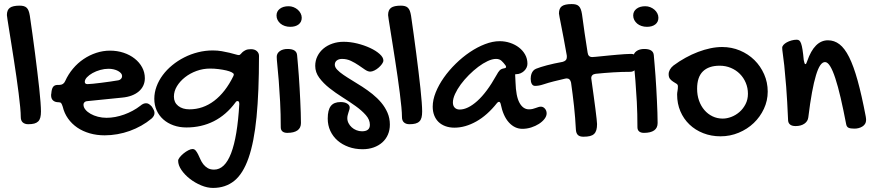

<svg xmlns="http://www.w3.org/2000/svg" viewBox="-20 -631 4325 952"><path d="M14.2 -556.2Q14.2 -581.5 28.8 -592.3Q43.5 -603 77.1 -603Q88.9 -603 97.7 -600.6Q106.4 -598.1 112.3 -592.5Q118.2 -586.9 121.8 -577.4Q125.5 -567.9 127.9 -553.2Q134.3 -509.8 140.9 -462.2Q147.5 -414.6 153.6 -367.4Q159.7 -320.3 165 -275.6Q170.4 -231 174.6 -192.6Q178.7 -154.3 180.9 -124.8Q183.1 -95.2 183.1 -78.1Q183.1 -60.5 179.9 -48.3Q176.8 -36.1 169.2 -28.8Q161.6 -21.5 149.7 -18.3Q137.7 -15.1 120.1 -15.1Q103 -15.1 93 -23.9Q83 -32.7 83 -50.8Q83 -69.3 80.1 -100.3Q77.1 -131.3 72.3 -169.4Q67.4 -207.5 61.3 -250.5Q55.2 -293.5 48.6 -335.4Q42 -377.4 35.9 -416.3Q29.8 -455.1 24.9 -485.1Q20 -515.1 17.1 -534.4Q14.2 -553.7 14.2 -556.2Z M676.3 -106.9Q690.4 -119.1 704.1 -119.1Q711.9 -119.1 718.3 -115.2Q724.6 -111.3 732.4 -103Q739.7 -91.8 742.9 -84.7Q746.1 -77.6 746.1 -70.8Q746.1 -56.2 731.4 -43Q708 -23.4 680.7 -8.1Q653.3 7.3 623.5 18.1Q593.8 28.8 562 34.4Q530.3 40 499 40Q459.5 40 424.8 30Q390.1 20 363 1.5Q335.9 -17.1 317.4 -43.2Q298.8 -69.3 291 -102.1Q286.6 -115.7 283 -119.9Q279.3 -124 271 -124Q252.9 -124 243.2 -132.8Q233.4 -141.6 233.4 -158.2Q233.4 -165 234.4 -167L235.4 -176.8Q237.8 -194.3 244.9 -202.1Q252 -210 267.1 -210H274.4Q294.9 -210 303.2 -229Q318.4 -262.7 341.8 -290.5Q365.2 -318.4 394.5 -338.1Q423.8 -357.9 457.3 -368.9Q490.7 -379.9 525.4 -379.9Q561.5 -379.9 593 -369.4Q624.5 -358.9 647.9 -340.3Q671.4 -321.8 684.8 -296.9Q698.2 -272 698.2 -243.2Q698.2 -223.1 690.4 -206.5Q682.6 -189.9 668 -177.5Q653.3 -165 632.6 -157.2Q611.8 -149.4 585.4 -147L416 -129.9Q406.2 -129.9 400.1 -125Q394 -120.1 394 -111.8Q394 -99.1 403.6 -87.4Q413.1 -75.7 429 -66.7Q444.8 -57.6 465.6 -52.2Q486.3 -46.9 508.3 -46.9Q529.3 -46.9 551.5 -51Q573.7 -55.2 595.5 -63Q617.2 -70.8 637.7 -81.8Q658.2 -92.8 676.3 -106.9ZM567.4 -232.9Q574.7 -234.4 580.1 -240Q585.4 -245.6 585.4 -253.9Q585.4 -261.2 580.1 -267.6Q574.7 -273.9 565.4 -279.1Q556.2 -284.2 543.9 -287.1Q531.7 -290 518.1 -290Q498 -290 477.1 -284.2Q456.1 -278.3 439 -268.8Q421.9 -259.3 411.1 -247.8Q400.4 -236.3 400.4 -225.1Q400.4 -213.9 414.1 -213.9Q422.4 -213.9 440.9 -215.8Q459.5 -217.8 481.9 -220.5Q504.4 -223.1 527.3 -226.6Q550.3 -230 567.4 -232.9Z M1035.2 -380.9Q1058.6 -380.9 1079.6 -377.2Q1100.6 -373.5 1117.7 -369.4Q1134.8 -365.2 1147 -361.6Q1159.2 -357.9 1164.6 -357.9Q1168.9 -357.9 1172.9 -362.5Q1176.8 -367.2 1182.6 -372.6Q1188.5 -377.9 1198.2 -382.6Q1208 -387.2 1224.1 -387.2Q1242.7 -387.2 1253.4 -377.7Q1264.2 -368.2 1264.2 -354Q1264.2 -175.3 1252 -50.5Q1239.7 74.2 1212.4 152.3Q1185.1 230.5 1141.6 265.6Q1098.1 300.8 1036.1 300.8Q1007.8 300.8 977.3 288.1Q946.8 275.4 921.4 255.6Q896 235.8 879.6 211.9Q863.3 188 863.3 166Q863.3 158.7 871.1 148.9Q878.9 139.2 890.1 129.9Q901.4 120.6 913.6 114.3Q925.8 107.9 934.6 107.9Q943.8 107.9 950.2 115.5Q956.5 123 962.2 134.3Q967.8 145.5 973.6 158.9Q979.5 172.4 988.3 183.6Q997.1 194.8 1009.8 202.4Q1022.5 210 1041.5 210Q1147.9 210 1166.5 -115.2Q1166.5 -129.9 1158.2 -129.9Q1151.4 -129.9 1147.5 -123Q1101.6 -61 1040.3 -30Q979 1 904.3 1Q869.6 1 840.3 -9.5Q811 -20 789.8 -38.8Q768.6 -57.6 756.8 -83.7Q745.1 -109.9 745.1 -141.1Q745.1 -171.9 756.1 -201.9Q767.1 -231.9 786.9 -258.5Q806.6 -285.2 834 -307.6Q861.3 -330.1 893.6 -346.4Q925.8 -362.8 961.7 -371.8Q997.6 -380.9 1035.2 -380.9ZM919.4 -88.9Q986.3 -88.9 1042 -131.1Q1097.7 -173.3 1137.2 -253.9Q1138.2 -256.8 1138.7 -258.5Q1139.2 -260.3 1139.2 -262.2Q1139.2 -267.1 1128.9 -272.5Q1118.7 -277.8 1102.1 -281.7Q1085.4 -285.6 1064.2 -288.3Q1043 -291 1021.5 -291Q986.8 -291 954.6 -279.3Q922.4 -267.6 897.5 -248Q872.6 -228.5 857.4 -203.6Q842.3 -178.7 842.3 -151.9Q842.3 -123 863.5 -106Q884.8 -88.9 919.4 -88.9Z M1418.9 -498Q1404.8 -498 1392.3 -502.2Q1379.9 -506.3 1370.8 -513.9Q1361.8 -521.5 1356.4 -531.7Q1351.1 -542 1351.1 -554.2Q1351.1 -574.7 1367.4 -587.4Q1383.8 -600.1 1411.1 -600.1Q1423.8 -600.1 1435.5 -595.5Q1447.3 -590.8 1456.3 -583Q1465.3 -575.2 1470.7 -564.7Q1476.1 -554.2 1476.1 -543Q1476.1 -522 1460.7 -510Q1445.3 -498 1418.9 -498ZM1352.1 -349.1Q1352.1 -366.2 1366.9 -377.2Q1381.8 -388.2 1406.2 -388.2Q1450.2 -388.2 1453.1 -357.9Q1455.1 -336.9 1457.3 -310.5Q1459.5 -284.2 1461.7 -254.6Q1463.9 -225.1 1465.6 -193.6Q1467.3 -162.1 1468.8 -131.6Q1470.2 -101.1 1471.2 -72.8Q1472.2 -44.4 1472.2 -21Q1472.2 3.4 1454.8 15.6Q1437.5 27.8 1404.3 27.8Q1389.2 27.8 1380.6 20.8Q1372.1 13.7 1372.1 0Q1372.1 -67.4 1368.9 -126.2Q1365.7 -185.1 1362.1 -231Q1358.4 -276.9 1355.2 -307.4Q1352.1 -337.9 1352.1 -349.1Z M1684.1 -423.8Q1716.8 -423.8 1751.5 -415.3Q1786.1 -406.7 1814.9 -393.3Q1843.8 -379.9 1862.3 -363.3Q1880.9 -346.7 1880.9 -331.1Q1880.9 -323.2 1874 -313.7Q1867.2 -304.2 1857.4 -295.7Q1847.7 -287.1 1836.2 -281.5Q1824.7 -275.9 1815.9 -275.9Q1804.2 -275.9 1789.8 -285.6Q1775.4 -295.4 1758.1 -307.4Q1740.7 -319.3 1720.2 -329.1Q1699.7 -338.9 1675.8 -338.9Q1660.2 -338.9 1650.1 -331.3Q1640.1 -323.7 1640.1 -310.1Q1640.1 -297.9 1651.9 -285.4Q1663.6 -272.9 1682.9 -259.8Q1702.1 -246.6 1726.6 -231.9Q1751 -217.3 1776.6 -200.7Q1802.2 -184.1 1826.7 -164.6Q1851.1 -145 1870.4 -122.1Q1889.6 -99.1 1901.4 -72Q1913.1 -44.9 1913.1 -13.2Q1913.1 14.2 1903.3 36.6Q1893.6 59.1 1875.5 75.2Q1857.4 91.3 1832.5 100.1Q1807.6 108.9 1777.8 108.9Q1740.2 108.9 1708.5 97.4Q1676.8 85.9 1653.8 65.9Q1630.9 45.9 1617.9 18.1Q1605 -9.8 1605 -43Q1605 -85.9 1620.4 -105.5Q1635.7 -125 1668.9 -125Q1689.5 -125 1701.7 -117.2Q1713.9 -109.4 1713.9 -98.1Q1713.9 -92.3 1711.9 -86.2Q1710 -80.1 1707.8 -73.5Q1705.6 -66.9 1703.9 -59.6Q1702.1 -52.2 1702.1 -44.9Q1702.1 -32.2 1708 -20.5Q1713.9 -8.8 1723.9 0.2Q1733.9 9.3 1747.1 14.6Q1760.3 20 1774.9 20Q1814 20 1814 -12.2Q1814 -37.6 1793.9 -60.3Q1773.9 -83 1743.7 -104.7Q1713.4 -126.5 1678.5 -148.4Q1643.6 -170.4 1613.3 -194.3Q1583 -218.3 1563 -245.4Q1543 -272.5 1543 -304.2Q1543 -330.6 1554 -352.5Q1564.9 -374.5 1584 -390.4Q1603 -406.2 1628.7 -415Q1654.3 -423.8 1684.1 -423.8Z M1904.3 -556.2Q1904.3 -581.5 1918.9 -592.3Q1933.6 -603 1967.3 -603Q1979 -603 1987.8 -600.6Q1996.6 -598.1 2002.4 -592.5Q2008.3 -586.9 2012 -577.4Q2015.6 -567.9 2018.1 -553.2Q2024.4 -509.8 2031 -462.2Q2037.6 -414.6 2043.7 -367.4Q2049.8 -320.3 2055.2 -275.6Q2060.5 -231 2064.7 -192.6Q2068.8 -154.3 2071 -124.8Q2073.2 -95.2 2073.2 -78.1Q2073.2 -60.5 2070.1 -48.3Q2066.9 -36.1 2059.3 -28.8Q2051.8 -21.5 2039.8 -18.3Q2027.8 -15.1 2010.3 -15.1Q1993.2 -15.1 1983.2 -23.9Q1973.1 -32.7 1973.1 -50.8Q1973.1 -69.3 1970.2 -100.3Q1967.3 -131.3 1962.4 -169.4Q1957.5 -207.5 1951.4 -250.5Q1945.3 -293.5 1938.7 -335.4Q1932.1 -377.4 1926 -416.3Q1919.9 -455.1 1915 -485.1Q1910.2 -515.1 1907.2 -534.4Q1904.3 -553.7 1904.3 -556.2Z M2457.5 -426.8Q2484.4 -426.8 2509.3 -418.5Q2534.2 -410.2 2553.2 -395.5Q2572.3 -380.9 2583.7 -360.4Q2595.2 -339.8 2595.2 -314.9Q2595.2 -304.7 2590.6 -295.2Q2585.9 -285.6 2578.1 -278.6Q2570.3 -271.5 2560.3 -267.3Q2550.3 -263.2 2539.6 -263.2Q2538.6 -263.2 2537.8 -262.9Q2537.1 -262.7 2536.1 -262.7Q2535.2 -262.2 2534.2 -262.2L2536.1 -223.1Q2538.1 -153.3 2555.9 -121.1Q2573.7 -88.9 2602.5 -88.9Q2612.8 -88.9 2620.8 -90.8Q2628.9 -92.8 2636 -95.5Q2643.1 -98.1 2649.4 -100.1Q2655.8 -102.1 2662.1 -102.1Q2673.3 -102.1 2681.9 -92.3Q2690.4 -82.5 2690.4 -68.8Q2690.4 -55.2 2679.9 -41.5Q2669.4 -27.8 2652.3 -16.8Q2635.3 -5.9 2613.8 1Q2592.3 7.8 2570.3 7.8Q2532.2 7.8 2503.4 -23.7Q2474.6 -55.2 2462.4 -116.2Q2459.5 -126 2454.6 -126Q2448.7 -126 2444.3 -120.1Q2396 -59.1 2341.3 -28.6Q2286.6 2 2233.4 2Q2208.5 2 2188.5 -5.4Q2168.5 -12.7 2154.5 -26.1Q2140.6 -39.6 2133.1 -58.8Q2125.5 -78.1 2125.5 -102.1Q2125.5 -135.7 2140.4 -172.9Q2155.3 -210 2180.7 -246.1Q2206.1 -282.2 2239.5 -314.9Q2272.9 -347.7 2309.8 -372.6Q2346.7 -397.5 2384.8 -412.1Q2422.9 -426.8 2457.5 -426.8ZM2441.4 -257.8Q2450.2 -274.4 2457.5 -282Q2464.8 -289.6 2478.5 -292Q2489.3 -293.5 2489.3 -298.8Q2489.3 -302.7 2486.3 -307.1Q2477.1 -319.8 2466.8 -329.3Q2456.5 -338.9 2439.5 -338.9Q2420.9 -338.9 2397.9 -328.1Q2375 -317.4 2351.3 -299.6Q2327.6 -281.7 2304.9 -259Q2282.2 -236.3 2264.6 -212.4Q2247.1 -188.5 2236.3 -165Q2225.6 -141.6 2225.6 -123Q2225.6 -106.4 2234.6 -97.2Q2243.7 -87.9 2259.3 -87.9Q2299.3 -87.9 2346.7 -130.4Q2394 -172.9 2441.4 -257.8Z M2751.5 -564Q2751.5 -589.8 2766.1 -600.3Q2780.8 -610.8 2814.5 -610.8Q2826.7 -610.8 2835.2 -608.6Q2843.8 -606.4 2849.9 -600.6Q2856 -594.7 2859.6 -585.2Q2863.3 -575.7 2865.7 -561Q2871.6 -515.6 2878.7 -467.3Q2885.7 -418.9 2893.6 -370.1Q2896.5 -348.1 2916.5 -348.1Q2921.9 -348.1 2934.3 -349.4Q2946.8 -350.6 2963.9 -352.3Q2981 -354 3000.7 -356Q3020.5 -357.9 3040.3 -359.6Q3060.1 -361.3 3077.9 -362.5Q3095.7 -363.8 3109.4 -363.8Q3120.1 -363.8 3126.5 -359.6Q3132.8 -355.5 3136.5 -348.9Q3140.1 -342.3 3141.4 -334.2Q3142.6 -326.2 3142.6 -317.9Q3142.6 -310.5 3139.9 -302.7Q3137.2 -294.9 3132.6 -288.8Q3127.9 -282.7 3121.1 -278.8Q3114.3 -274.9 3105.5 -274.9Q3063 -274.9 3019.8 -272.2Q2976.6 -269.5 2933.6 -265.1Q2911.6 -262.2 2911.6 -243.2Q2911.6 -241.7 2912.1 -239.5Q2912.6 -237.3 2912.6 -235.8Q2918.5 -193.4 2923.6 -156.2Q2928.7 -119.1 2932.4 -90.1Q2936 -61 2938.2 -41.7Q2940.4 -22.5 2940.4 -16.1Q2940.4 1.5 2937 13.4Q2933.6 25.4 2925.8 33Q2918 40.5 2905 43.7Q2892.1 46.9 2872.6 46.9Q2854 46.9 2845.2 38.1Q2836.4 29.3 2835.4 11.2Q2832.5 -46.4 2826.2 -104.7Q2819.8 -163.1 2811.5 -221.2Q2807.1 -242.2 2789.6 -242.2Q2788.1 -242.2 2786.1 -241.7Q2784.2 -241.2 2782.7 -241.2Q2752.4 -234.4 2725.6 -227.5Q2698.7 -220.7 2675.3 -212.9Q2662.1 -208.5 2651.9 -206.8Q2641.6 -205.1 2633.3 -205.1Q2622.1 -205.1 2616.7 -215.1Q2611.3 -225.1 2611.3 -240.2Q2611.3 -245.6 2612.3 -252.7Q2613.3 -259.8 2616 -266.8Q2618.7 -273.9 2623.8 -280Q2628.9 -286.1 2637.7 -290Q2658.2 -298.3 2692.4 -307.4Q2726.6 -316.4 2769.5 -324.2Q2779.3 -326.7 2784.9 -332.3Q2790.5 -337.9 2790.5 -349.1Q2790.5 -351.6 2790.5 -354.2Q2790.5 -356.9 2789.6 -359.9Q2781.7 -404.8 2774.7 -441.7Q2767.6 -478.5 2762.5 -504.9Q2757.3 -531.2 2754.4 -546.4Q2751.5 -561.5 2751.5 -564Z M3187.5 -498Q3173.3 -498 3160.9 -502.2Q3148.4 -506.3 3139.4 -513.9Q3130.4 -521.5 3125 -531.7Q3119.6 -542 3119.6 -554.2Q3119.6 -574.7 3136 -587.4Q3152.3 -600.1 3179.7 -600.1Q3192.4 -600.1 3204.1 -595.5Q3215.8 -590.8 3224.9 -583Q3233.9 -575.2 3239.3 -564.7Q3244.6 -554.2 3244.6 -543Q3244.6 -522 3229.2 -510Q3213.9 -498 3187.5 -498ZM3120.6 -349.1Q3120.6 -366.2 3135.5 -377.2Q3150.4 -388.2 3174.8 -388.2Q3218.8 -388.2 3221.7 -357.9Q3223.6 -336.9 3225.8 -310.5Q3228 -284.2 3230.2 -254.6Q3232.4 -225.1 3234.1 -193.6Q3235.8 -162.1 3237.3 -131.6Q3238.8 -101.1 3239.7 -72.8Q3240.7 -44.4 3240.7 -21Q3240.7 3.4 3223.4 15.6Q3206.1 27.8 3172.9 27.8Q3157.7 27.8 3149.2 20.8Q3140.6 13.7 3140.6 0Q3140.6 -67.4 3137.5 -126.2Q3134.3 -185.1 3130.6 -231Q3127 -276.9 3123.8 -307.4Q3120.6 -337.9 3120.6 -349.1Z M3337.4 -162.1Q3337.4 -170.4 3339.4 -180.7Q3341.3 -190.9 3341.3 -203.1Q3341.3 -211.4 3334.2 -215.8Q3327.1 -220.2 3318.4 -225.6Q3309.6 -231 3302.5 -239.3Q3295.4 -247.6 3295.4 -263.2Q3295.4 -274.4 3301.5 -285.6Q3307.6 -296.9 3319.3 -306.2Q3348.1 -327.6 3379.2 -344.7Q3410.2 -361.8 3441.2 -373.5Q3472.2 -385.3 3502.4 -391.6Q3532.7 -397.9 3560.5 -397.9Q3607.4 -397.9 3648.7 -380.6Q3689.9 -363.3 3720.5 -333.3Q3751 -303.2 3768.8 -262.9Q3786.6 -222.7 3786.6 -176.8Q3786.6 -131.8 3767.8 -91.6Q3749 -51.3 3717.3 -21Q3685.5 9.3 3642.8 27.1Q3600.1 44.9 3552.7 44.9Q3506.3 44.9 3466.8 29.3Q3427.2 13.7 3398.4 -13.9Q3369.6 -41.5 3353.5 -79.3Q3337.4 -117.2 3337.4 -162.1ZM3563.5 -43Q3584 -43 3606 -51.3Q3627.9 -59.6 3646.2 -75.4Q3664.6 -91.3 3676.5 -114.3Q3688.5 -137.2 3688.5 -166Q3688.5 -195.3 3677.7 -220.7Q3667 -246.1 3648.2 -264.9Q3629.4 -283.7 3603.8 -294.4Q3578.1 -305.2 3548.3 -305.2Q3494.1 -305.2 3465.3 -277.1Q3436.5 -249 3436.5 -190.9Q3436.5 -159.2 3446 -132.1Q3455.6 -105 3472.7 -85.2Q3489.7 -65.4 3512.9 -54.2Q3536.1 -43 3563.5 -43Z M3858.4 -394Q3858.4 -401.4 3864.7 -408.4Q3871.1 -415.5 3881.3 -421.1Q3891.6 -426.8 3904.5 -430.4Q3917.5 -434.1 3930.7 -434.1Q3938 -434.1 3943.1 -430.2Q3948.2 -426.3 3952.1 -415.3Q3956.1 -404.3 3959.2 -384.5Q3962.4 -364.7 3965.3 -333Q3967.3 -323.2 3969 -318.1Q3970.7 -313 3973.6 -313Q3978 -313 3982.4 -328.1Q4018.1 -431.2 4085.4 -431.2Q4116.7 -431.2 4142.3 -411.6Q4168 -392.1 4190.2 -347.9Q4212.4 -303.7 4232.4 -231.7Q4252.4 -159.7 4272.5 -54.2Q4273.4 -48.8 4273.9 -44.4Q4274.4 -40 4274.4 -36.1Q4274.4 -24.9 4269.3 -16.8Q4264.2 -8.8 4255.9 -3.7Q4247.6 1.5 4237.3 4.2Q4227.1 6.8 4216.8 6.8Q4196.3 6.8 4187.3 2.4Q4178.2 -2 4175.8 -14.2Q4161.6 -88.4 4148.2 -146Q4134.8 -203.6 4121.8 -242.9Q4108.9 -282.2 4096.2 -302.7Q4083.5 -323.2 4070.8 -323.2Q4058.1 -323.2 4047.1 -307.4Q4036.1 -291.5 4025.9 -257.8Q4015.6 -224.1 4006.1 -172.4Q3996.6 -120.6 3987.8 -48.8Q3985.4 -29.3 3968.3 -17.6Q3951.2 -5.9 3924.8 -5.9Q3907.2 -5.9 3897.9 -13.2Q3888.7 -20.5 3887.7 -33.2Q3883.3 -134.8 3878.2 -200.4Q3873 -266.1 3868.7 -305.9Q3864.3 -345.7 3861.3 -365.2Q3858.4 -384.8 3858.4 -394Z"/></svg>

Font: Gochi Hand
Style: Regular
Weight: 400
Designer: Juan Pablo del Peral
Foundry: Juan Pablo del Peral
Version: Version 1.001